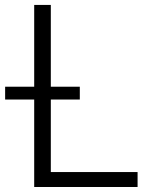

<svg xmlns="http://www.w3.org/2000/svg" viewBox="-40 -747 622 767"><path d="M96.6 0V-727.3H163V-59.7H509.6V0ZM-19.5 -349.4V-400.6H278.8V-349.4Z"/></svg>

Font: Inter UI Light
Style: Regular
Weight: 300
Designer: Rasmus Andersson
Foundry: rsms
Version: 3.2;8d6f07862